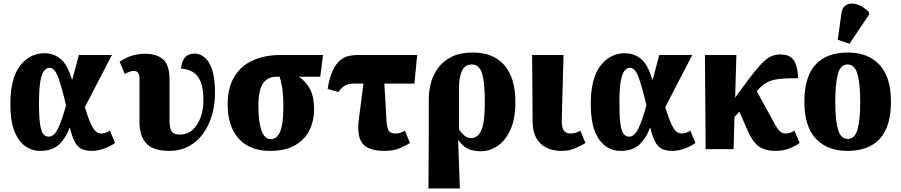

<svg xmlns="http://www.w3.org/2000/svg" viewBox="-20 -849 5128 1093"><path d="M208 10Q162 10 123.5 -17Q85 -44 62 -102.5Q39 -161 39 -257Q39 -403 94 -474.5Q149 -546 234 -546Q285 -546 324.5 -514Q364 -482 389 -397H392L429 -536H617L463 -239Q482 -177 497 -144.5Q512 -112 526 -100.5Q540 -89 557 -89Q565 -89 578 -92.5Q591 -96 606 -105L635 -35Q605 -14 569.5 -2Q534 10 503 10Q470 10 447 0Q424 -10 407.5 -38.5Q391 -67 378 -122H376Q357 -66 318 -28Q279 10 208 10ZM257 -71Q288 -71 310 -117Q332 -163 356 -249Q331 -356 311 -409.5Q291 -463 262 -463Q244 -463 230.5 -445.5Q217 -428 209.5 -384.5Q202 -341 202 -264Q202 -184 208 -142.5Q214 -101 226.5 -86Q239 -71 257 -71Z M944 10Q850 10 812 -33.5Q774 -77 774 -153V-406Q774 -422 767 -433.5Q760 -445 741 -445Q731 -445 720 -441.5Q709 -438 690 -428L661 -498Q701 -524 736 -533.5Q771 -543 806 -543Q872 -543 908.5 -511Q945 -479 945 -396V-163Q945 -127 955 -105Q965 -83 1003 -83Q1046 -83 1076 -109.5Q1106 -136 1122 -180.5Q1138 -225 1138 -279Q1138 -348 1121 -386.5Q1104 -425 1075 -441Q1046 -457 1011 -458Q1013 -498 1032.5 -521Q1052 -544 1088 -544Q1117 -544 1143.5 -523.5Q1170 -503 1187 -454Q1204 -405 1204 -319Q1204 -254 1187 -195Q1170 -136 1137.5 -90Q1105 -44 1056 -17Q1007 10 944 10Z M1518 10Q1401 10 1338.5 -60.5Q1276 -131 1276 -254Q1276 -350 1314 -412.5Q1352 -475 1420 -505.5Q1488 -536 1579 -536H1819L1803 -412H1682Q1719 -387 1743.5 -344Q1768 -301 1768 -225Q1768 -162 1742 -108.5Q1716 -55 1660.5 -22.5Q1605 10 1518 10ZM1522 -57Q1556 -57 1574.5 -99Q1593 -141 1593 -240Q1593 -308 1586.5 -348Q1580 -388 1572 -412H1551Q1505 -412 1478 -375Q1451 -338 1451 -245Q1451 -158 1468 -107.5Q1485 -57 1522 -57Z M1906 -325 1845 -343Q1856 -410 1875 -449Q1894 -488 1917 -506.5Q1940 -525 1965.5 -530.5Q1991 -536 2016 -536H2355L2339 -373H2168L2180 -166Q2182 -128 2191 -108.5Q2200 -89 2231 -89Q2246 -89 2258.5 -93Q2271 -97 2285 -105L2314 -35Q2295 -23 2258.5 -6.5Q2222 10 2170 10Q2076 10 2043 -33Q2010 -76 2023 -172L2049 -373H1993Q1969 -373 1948.5 -364Q1928 -355 1906 -325Z M2419 224 2421 -82V-285Q2421 -333 2434 -380Q2447 -427 2476.5 -465.5Q2506 -504 2554 -527Q2602 -550 2672 -550Q2788 -550 2851 -478Q2914 -406 2914 -268Q2914 -173 2886 -111Q2858 -49 2813 -18.5Q2768 12 2718 12Q2668 12 2638.5 -5Q2609 -22 2589 -52H2588L2598 224ZM2661 -63Q2702 -63 2721 -109.5Q2740 -156 2740 -267Q2740 -380 2724 -431Q2708 -482 2666 -482Q2627 -482 2610 -446Q2593 -410 2593 -347V-112Q2604 -95 2621.5 -79Q2639 -63 2661 -63Z M3177 10Q3102 10 3057 -32Q3012 -74 3012 -160L3009 -536H3188L3178 -166Q3177 -128 3188 -108.5Q3199 -89 3229 -89Q3245 -89 3257 -93Q3269 -97 3284 -105L3313 -35Q3294 -23 3258.5 -6.5Q3223 10 3177 10Z M3512 10Q3466 10 3427.5 -17Q3389 -44 3366 -102.5Q3343 -161 3343 -257Q3343 -403 3398 -474.5Q3453 -546 3538 -546Q3589 -546 3628.5 -514Q3668 -482 3693 -397H3696L3733 -536H3921L3767 -239Q3786 -177 3801 -144.5Q3816 -112 3830 -100.5Q3844 -89 3861 -89Q3869 -89 3882 -92.5Q3895 -96 3910 -105L3939 -35Q3909 -14 3873.5 -2Q3838 10 3807 10Q3774 10 3751 0Q3728 -10 3711.5 -38.5Q3695 -67 3682 -122H3680Q3661 -66 3622 -28Q3583 10 3512 10ZM3561 -71Q3592 -71 3614 -117Q3636 -163 3660 -249Q3635 -356 3615 -409.5Q3595 -463 3566 -463Q3548 -463 3534.5 -445.5Q3521 -428 3513.5 -384.5Q3506 -341 3506 -264Q3506 -184 3512 -142.5Q3518 -101 3530.5 -86Q3543 -71 3561 -71Z M3997 0 3993 -536H4172L4165 -293L4203 -345Q4246 -404 4276.5 -442Q4307 -480 4330 -501Q4353 -522 4375 -530.5Q4397 -539 4423 -539Q4481 -539 4502 -501Q4523 -463 4523 -404Q4454 -404 4412.5 -399Q4371 -394 4343.5 -378.5Q4316 -363 4289 -331L4288 -330L4396 -133Q4408 -113 4420.5 -101Q4433 -89 4452 -89Q4476 -89 4503 -105L4532 -35Q4511 -19 4475 -4.5Q4439 10 4397 10Q4332 10 4296.5 -18Q4261 -46 4234 -110L4189 -214L4161 -183L4156 0Z M4804 10Q4690 10 4624.5 -59.5Q4559 -129 4559 -270Q4559 -411 4622 -480.5Q4685 -550 4807 -550Q4921 -550 4986.5 -480.5Q5052 -411 5052 -270Q5052 -129 4989 -59.5Q4926 10 4804 10ZM4806 -58Q4846 -58 4861.5 -112Q4877 -166 4877 -270Q4877 -375 4861 -428.5Q4845 -482 4805 -482Q4765 -482 4750 -428.5Q4735 -375 4735 -270Q4735 -166 4750.5 -112Q4766 -58 4806 -58ZM4816 -600 4749 -623 4770 -772Q4774 -804 4792 -817Q4810 -830 4834 -828.5Q4858 -827 4883 -813.5Q4908 -800 4928 -779V-767Z"/></svg>

Font: Noto Serif Condensed Black
Style: Regular
Weight: 900
Width: 3
Designer: Monotype Design Team
Foundry: Monotype Imaging Inc.
Version: Version 2.015; ttfautohint (v1.8.4.7-5d5b)